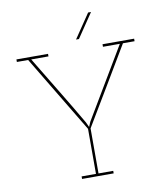

<svg xmlns="http://www.w3.org/2000/svg" viewBox="-94 -962 907 1041"><g transform="rotate(-10 359.0 -441.5)"><path d="M447 0V-14H366V-262Q429 -368 492.5 -473.5Q556 -579 619 -686H683V-700H509V-686H602L371 -298L360 -272H359L347 -298Q290 -396 231.5 -492Q173 -588 114 -686H209V-700H35V-686H97Q161 -580 224.5 -474Q288 -368 352 -262V-14H273V0ZM388 -750Q411 -783 433 -816.5Q455 -850 478 -883H462Q439 -850 417 -816.5Q395 -783 372 -750Z"/></g></svg>

Font: Josefin Slab Thin Thin
Style: Regular
Weight: 250
Version: Version 2.000